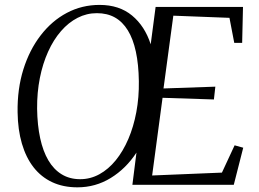

<svg xmlns="http://www.w3.org/2000/svg" viewBox="-20 -772 1080 802"><path d="M303.5 10.5Q244 10.5 198 -11Q152 -32.5 120.2 -73.2Q88.5 -114 71.5 -172Q54.5 -230 53.5 -303Q52 -400 77.5 -481.8Q103 -563.5 149.8 -624.2Q196.5 -685 259.2 -718.2Q322 -751.5 396 -751.5Q478 -751.5 531.5 -707.2Q585 -663 609.5 -587L630 -743H995L991.5 -593H958.5L938.5 -697.5L704 -706.5L663 -402.5L879.5 -410L873.5 -356.5L659 -363.5L615.5 -39L907 -51L960 -165L996 -155L956.5 0H533L550 -134.5Q506 -67.5 442.5 -28.5Q379 10.5 303.5 10.5ZM315 -23.5Q357.5 -23.5 395.2 -44.2Q433 -65 463.5 -102.5Q494 -140 516 -191.2Q538 -242.5 549.5 -304Q561 -365.5 560 -433Q559 -503 547.5 -556.2Q536 -609.5 514 -645.2Q492 -681 460 -699Q428 -717 384.5 -717Q342 -717 304 -697.5Q266 -678 234.8 -642Q203.5 -606 181 -556.2Q158.5 -506.5 146.5 -446.2Q134.5 -386 135 -318Q136 -249 147.8 -194.8Q159.5 -140.5 182 -102.2Q204.5 -64 237.8 -43.8Q271 -23.5 315 -23.5Z"/></svg>

Font: Merriweather 96pt Light
Style: Italic
Weight: 300
Italic angle: -7.8°
Version: Version 2.101